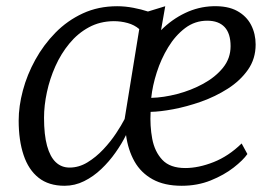

<svg xmlns="http://www.w3.org/2000/svg" viewBox="-20 -587 884 617"><path d="M511 -567 497.5 -490Q532.5 -525 575 -545.2Q617.5 -565.5 664 -567Q711.5 -568.5 741.8 -552Q772 -535.5 786.8 -507Q801.5 -478.5 801.5 -444Q801.5 -398 776.8 -362.8Q752 -327.5 712 -302Q672 -276.5 625.8 -260.2Q579.5 -244 536.8 -236Q494 -228 464 -227.5Q461.5 -182.5 469.2 -141Q477 -99.5 501.8 -73.2Q526.5 -47 575.5 -47Q618 -47 666.2 -66Q714.5 -85 756.5 -126L775 -92Q761.5 -72.5 730.8 -48.5Q700 -24.5 657.2 -7.2Q614.5 10 564 10Q508 10 470.5 -10.8Q433 -31.5 412.2 -68.2Q391.5 -105 385 -153Q371.5 -125.5 351.2 -96.8Q331 -68 305.5 -43.8Q280 -19.5 250.2 -4.8Q220.5 10 187.5 10Q136.5 10 104 -15.8Q71.5 -41.5 55.8 -88.8Q40 -136 40 -199.5Q40 -245.5 53.5 -296.2Q67 -347 93.5 -395Q120 -443 158.2 -482Q196.5 -521 246.2 -544Q296 -567 356.5 -567Q382 -567 408.2 -562Q434.5 -557 455.5 -550ZM380.5 -204.5 427.5 -493.5Q412 -507 390.2 -513Q368.5 -519 345 -519Q301 -518.5 265.5 -499.2Q230 -480 203 -447.2Q176 -414.5 158 -374.2Q140 -334 130.8 -291Q121.5 -248 121.5 -208.5Q121.5 -154 131.2 -118.5Q141 -83 159.2 -65.8Q177.5 -48.5 203.5 -48.5Q233.5 -48.5 261 -65.2Q288.5 -82 312 -107Q335.5 -132 353 -158.5Q370.5 -185 380.5 -204.5ZM646 -520.5Q606.5 -520.5 575 -496.8Q543.5 -473 520.5 -435.2Q497.5 -397.5 483.8 -354.5Q470 -311.5 466 -272.5Q505.5 -273.5 549.8 -285Q594 -296.5 633 -317.8Q672 -339 696.5 -369.2Q721 -399.5 721 -438.5Q721 -479.5 701.8 -500Q682.5 -520.5 646 -520.5Z"/></svg>

Font: Merriweather Light
Style: Italic
Weight: 300
Italic angle: -7.8°
Designer: Eben Sorkin
Foundry: Eben Sorkin
Version: Version 2.101